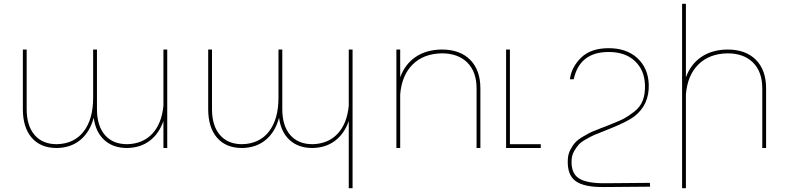

<svg xmlns="http://www.w3.org/2000/svg" viewBox="-20 -777 4142 1008"><path d="M838 -517H858V0H838V-142Q815 -75 766 -38Q717 -1 647 0Q574 0 528 -41.5Q482 -83 472 -159Q452 -84 402 -42.5Q352 -1 278 0Q193 0 146.5 -54Q100 -108 100 -204V-517H120V-204Q120 -117 161.5 -68.5Q203 -20 278 -20Q369 -22 419 -86.5Q469 -151 469 -264V-517H489V-204Q489 -117 530.5 -68.5Q572 -20 648 -20Q730 -22 779.5 -75Q829 -128 838 -222Z M1811 -517H1831V211H1811V-142Q1788 -75 1739 -38Q1690 -1 1620 0Q1547 0 1501 -41.5Q1455 -83 1445 -159Q1425 -84 1375 -42.5Q1325 -1 1251 0Q1166 0 1119.5 -54Q1073 -108 1073 -204V-517H1093V-204Q1093 -117 1134.5 -68.5Q1176 -20 1251 -20Q1342 -22 1392 -86.5Q1442 -151 1442 -264V-517H1462V-204Q1462 -117 1503.5 -68.5Q1545 -20 1621 -20Q1703 -22 1752.5 -75Q1802 -128 1811 -222Z M2299 -517Q2395 -517 2448.5 -463Q2502 -409 2502 -313V0H2482V-313Q2482 -400 2433.5 -448.5Q2385 -497 2299 -497Q2203 -495 2146 -438Q2089 -381 2081 -281V0H2061V-517H2081V-371Q2106 -440 2162 -478Q2218 -516 2299 -517Z M2657 -20H2819V0H2637V-517H2657Z M3392 183 3157 185Q3059 186 3018 158.5Q2977 131 2981 63Q2982 38 2994 17Q3006 -4 3018 -17.5Q3030 -31 3057.5 -46.5Q3085 -62 3099 -68Q3113 -74 3147.5 -87.5Q3182 -101 3191 -105Q3276 -140 3309 -165Q3389 -226 3386 -333Q3383 -420 3325.5 -472.5Q3268 -525 3172 -524Q3080 -523 3030 -473.5Q2980 -424 2972 -361H2992Q3023 -503 3173 -504Q3260 -505 3311.5 -458Q3363 -411 3366 -333Q3368 -285 3354.5 -249.5Q3341 -214 3307.5 -189Q3274 -164 3255 -154Q3236 -144 3193 -127Q3187 -124 3184 -123Q3177 -120 3140 -106Q3103 -92 3088.5 -85.5Q3074 -79 3044.5 -62Q3015 -45 3001 -30Q2987 -15 2974.5 9Q2962 33 2961 61Q2957 140 3001 173Q3045 206 3150 205L3393 203Z M3799 -517Q3895 -517 3948.5 -463Q4002 -409 4002 -313V0H3982V-313Q3982 -400 3933.5 -448.5Q3885 -497 3799 -497Q3703 -495 3646 -438Q3589 -381 3581 -281V211H3561V-757H3581V-371Q3606 -440 3662 -478Q3718 -516 3799 -517Z"/></svg>

Font: Montserrat arm Thin
Style: Regular
Weight: 250
Designer: Julieta Ulanovsky
Foundry: Julieta Ulanovsky
Version: Version 6.000;PS 006.000;hotconv 1.0.88;makeotf.lib2.5.64775